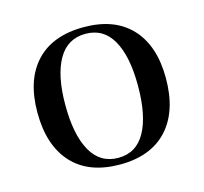

<svg xmlns="http://www.w3.org/2000/svg" viewBox="-81 -598 740 697"><g transform="rotate(-15 288.5 -250.0)"><path d="M289 8Q172 8 109.5 -60Q47 -128 47 -252Q47 -374 109.5 -441Q172 -508 289 -508Q405 -508 467.5 -441Q530 -374 530 -252Q530 -128 467.5 -60Q405 8 289 8ZM289 -17Q357 -17 391 -78.5Q425 -140 425 -252Q425 -362 391 -422.5Q357 -483 289 -483Q221 -483 186.5 -422.5Q152 -362 152 -252Q152 -140 186.5 -78.5Q221 -17 289 -17Z"/></g></svg>

Font: Bentinck
Style: Regular
Weight: 400
Designer: Jörg Drees
Foundry: Jörg Drees
Version: Version 1.000; ttfautohint (v1.8.4.7-5d5b)